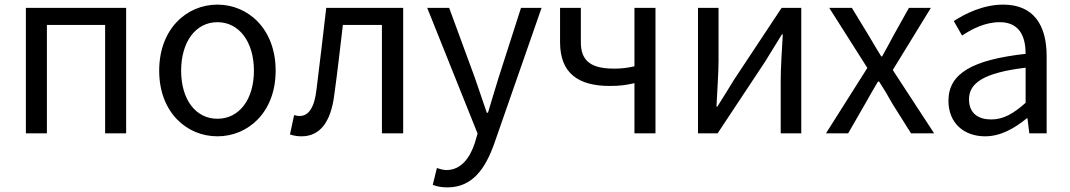

<svg xmlns="http://www.w3.org/2000/svg" viewBox="-20 -577 4631 831"><path d="M92 0H183V-469H435V0H526V-543H92Z M921 13C1054 13 1173 -91 1173 -271C1173 -452 1054 -557 921 -557C788 -557 669 -452 669 -271C669 -91 788 13 921 13ZM921 -63C827 -63 764 -146 764 -271C764 -396 827 -481 921 -481C1015 -481 1079 -396 1079 -271C1079 -146 1015 -63 921 -63Z M1285 13C1364 13 1412 -47 1427 -168C1441 -268 1452 -369 1464 -469H1633V0H1725V-543H1392C1378 -425 1365 -308 1350 -191C1341 -110 1315 -75 1277 -75C1267 -75 1260 -77 1253 -79L1235 5C1251 10 1265 13 1285 13Z M1917 234C2025 234 2081 152 2119 45L2324 -543H2235L2138 -241C2123 -193 2107 -138 2092 -89H2087C2070 -138 2051 -194 2035 -241L1924 -543H1829L2047 1L2035 42C2013 109 1974 159 1912 159C1898 159 1882 154 1871 150L1853 223C1870 230 1891 234 1917 234Z M2726 0H2817V-543H2726V-290C2695 -283 2670 -280 2638 -280C2538 -280 2494 -313 2494 -394V-543H2404V-394C2404 -260 2483 -205 2619 -205C2668 -205 2688 -209 2726 -217Z M3001 0H3086L3292 -311C3312 -344 3343 -394 3364 -428H3368C3364 -357 3359 -284 3359 -227V0H3448V-543H3363L3157 -232C3137 -199 3106 -149 3085 -116H3081C3084 -186 3090 -259 3090 -316V-543H3001Z M3555 0H3651L3724 -127C3743 -160 3761 -193 3780 -224H3785C3805 -193 3825 -160 3843 -127L3923 0H4023L3844 -274L4009 -543H3914L3847 -423C3831 -393 3815 -363 3798 -333H3794C3776 -363 3757 -393 3740 -423L3667 -543H3569L3734 -283Z M4244 13C4311 13 4372 -22 4424 -65H4427L4435 0H4510V-334C4510 -468 4454 -557 4322 -557C4235 -557 4158 -518 4108 -486L4144 -423C4187 -452 4244 -481 4307 -481C4396 -481 4419 -414 4419 -344C4188 -318 4085 -259 4085 -141C4085 -43 4153 13 4244 13ZM4270 -60C4216 -60 4174 -85 4174 -147C4174 -217 4236 -262 4419 -284V-132C4366 -85 4323 -60 4270 -60Z"/></svg>

Font: Noto Sans Mono CJK SC Regular
Style: Regular
Weight: 400
Designer: Ryoko NISHIZUKA (kana & ideographs); Paul D. Hunt (Latin, Greek & Cyrillic); Wenlong ZHANG (bopomofo); Sandoll Communica
Foundry: Adobe Systems Incorporated
Version: Version 1.005;PS 1.005;hotconv 1.0.96;makeotf.lib2.5.65012